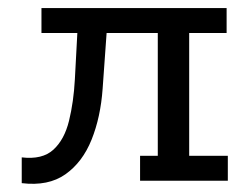

<svg xmlns="http://www.w3.org/2000/svg" viewBox="-20 -449 627 477"><path d="M328 0V-62H372V-367H83V-429H543V-367H450V-62H546V0ZM34 6V-58Q85 -52 112.5 -77Q140 -102 151.5 -149Q163 -196 166 -252L173 -383H246L235 -229Q230 -158 207.5 -102Q185 -46 142.5 -16Q100 14 34 6Z"/></svg>

Font: Podkova VF Beta
Style: Regular
Weight: 400
Designer: Ilya Yudin
Foundry: Cyreal (www.cyreal.org)
Version: Version 2.100